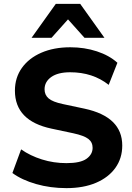

<svg xmlns="http://www.w3.org/2000/svg" viewBox="-20 -960 681 991"><path d="M323 11Q240 11 166.5 -10Q93 -31 44 -67L89 -189Q136 -156 196.5 -137Q257 -118 323 -118Q395 -118 426.5 -140.5Q458 -163 458 -197Q458 -226 436 -243Q414 -260 359 -272L246 -296Q57 -336 57 -492Q57 -559 93 -609.5Q129 -660 193.5 -688Q258 -716 343 -716Q416 -716 480 -695Q544 -674 586 -636L541 -522Q459 -587 342 -587Q279 -587 244.5 -562.5Q210 -538 210 -499Q210 -470 231 -452Q252 -434 304 -423L417 -399Q611 -357 611 -209Q611 -143 575.5 -93.5Q540 -44 475.5 -16.5Q411 11 323 11ZM143 -765 268 -940H394L519 -765H416L331 -860L246 -765Z"/></svg>

Font: Nunito Sans ExtraBold
Style: Regular
Weight: 800
Designer: Vernon Adams
Foundry: Vernon Adams
Version: Version 3.101; ttfautohint (v1.8.4.7-5d5b);gftools[0.9.27]